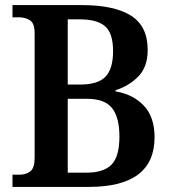

<svg xmlns="http://www.w3.org/2000/svg" viewBox="-20 -734 673 754"><path d="M29 0V-48H56Q83 -48 99.5 -61.5Q116 -75 116 -114V-603Q116 -643 97.5 -654.5Q79 -666 55 -666H29V-714H301Q429 -714 494.5 -672.5Q560 -631 560 -538Q560 -471 523 -433.5Q486 -396 434 -380V-375Q502 -364 544.5 -319.5Q587 -275 587 -195Q587 0 329 0ZM295 -402Q365 -402 394.5 -433Q424 -464 424 -533Q424 -604 392.5 -631Q361 -658 294 -658H246V-402ZM320 -56Q387 -56 418 -87.5Q449 -119 449 -198Q449 -273 420 -309.5Q391 -346 322 -346H246V-56Z"/></svg>

Font: Noto Serif Sinhala SemiCondensed SemiBold
Style: Regular
Weight: 600
Width: 4
Designer: Jelle Bosma - Monotype Design Team
Foundry: Monotype Imaging Inc.
Version: Version 2.007; ttfautohint (v1.8.4.7-5d5b)